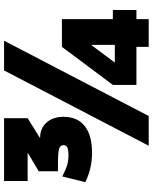

<svg xmlns="http://www.w3.org/2000/svg" viewBox="79 -850 770 969"><g transform="rotate(-90 464.5 -365.0)"><path d="M214 0 594 -730H744L364 0ZM713 0V-62H521V-181L713 -438H853V-181H899V-62H853V0ZM635 -171H723V-288H721L635 -173ZM178 -286Q99 -286 30 -320L59 -436Q97 -417 118.5 -411Q140 -405 166 -405Q194 -405 205.5 -411Q217 -417 217 -430Q217 -447 197 -452.5Q177 -458 121 -458H85V-555L176 -609V-611H36V-730H353V-611L255 -550V-548Q302 -548 331 -515.5Q360 -483 360 -430Q360 -360 313.5 -323Q267 -286 178 -286Z"/></g></svg>

Font: M PLUS 1 Thin Black
Style: Regular
Weight: 900
Version: Version 1.001